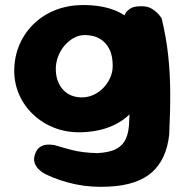

<svg xmlns="http://www.w3.org/2000/svg" viewBox="-20 -519 723 753"><path d="M408.2 212.8Q338.2 216.8 276.2 203.8Q214.2 190.8 160 164.8Q160 164.8 151.1 159.9Q142.2 155 131.8 144.9Q121.2 134.8 116 120.1Q110.8 105.5 117.2 86Q123.8 66.8 136.1 58.2Q148.5 49.8 161.6 48.6Q174.8 47.5 184.1 48.8Q193.5 50 193.5 50Q228.2 60.5 255.4 67.6Q282.5 74.8 307.9 77.8Q333.2 80.8 360.8 81.5Q407.8 79.5 435.1 65.4Q462.5 51.2 474.4 23.6Q486.2 -4 486.8 -46Q490.8 -114 490.6 -166.9Q490.5 -219.8 487.1 -265.4Q483.8 -311 478.8 -357.1Q473.8 -403.2 467.2 -457Q467.2 -457 472.1 -466.5Q477 -476 490.8 -485.2Q504.5 -494.5 531.8 -494.5Q559.2 -495.5 577.6 -483.4Q596 -471.2 604.9 -459.4Q613.8 -447.5 613.8 -447.5Q631.8 -373.5 639.5 -302.5Q647.2 -231.5 647.6 -155.6Q648 -79.8 643.5 9.8Q632.8 106.2 575.8 156.8Q518.8 207.2 408.2 212.8ZM295 -0.2Q239.5 0.5 192.5 -18Q145.5 -36.5 110 -70.1Q74.5 -103.8 55.1 -148Q35.8 -192.2 35.8 -242.2Q36.5 -299 57.2 -345.9Q78 -392.8 114 -426.9Q150 -461 198 -479.8Q246 -498.5 301.5 -499.2Q385 -500 442 -473.5Q499 -447 528.5 -391.5Q558 -336 558 -250Q558 -200 542 -155.5Q526 -111 493.9 -76.6Q461.8 -42.2 412.1 -22Q362.5 -1.8 295 -0.2ZM300.8 -137Q324.8 -137 346.5 -146.9Q368.2 -156.8 385.1 -174.1Q402 -191.5 412 -213.8Q422 -236 422 -260.8Q422 -302.5 407.6 -329Q393.2 -355.5 369.1 -368.5Q345 -381.5 313.2 -381.5Q289.8 -381.5 268.9 -369.9Q248 -358.2 232.1 -339.1Q216.2 -320 207.5 -296.4Q198.8 -272.8 198.8 -248Q198.8 -216.2 211.1 -190.9Q223.5 -165.5 246.6 -151.2Q269.8 -137 300.8 -137Z"/></svg>

Font: Sour Gummy Black
Style: Regular
Weight: 900
Version: Version 1.000